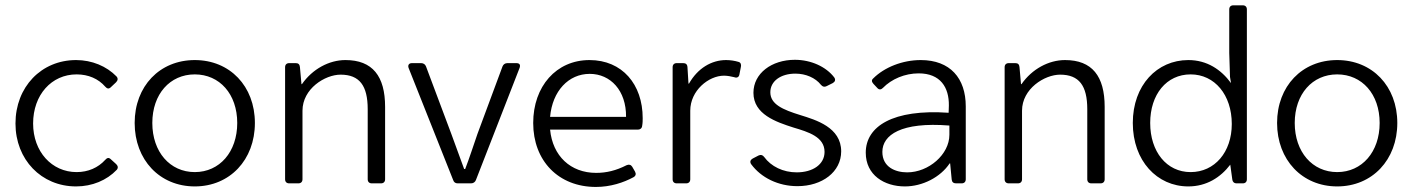

<svg xmlns="http://www.w3.org/2000/svg" viewBox="-20 -700 5394 733"><path d="M270.5 11.7C332 11.7 387.7 -11.7 425.8 -51.8C431.6 -58.6 430.7 -66.4 423.8 -73.2L403.3 -91.8C395.5 -99.6 388.7 -97.7 381.8 -89.8C354.5 -59.6 316.4 -43 272.5 -43C177.7 -43 106.4 -121.1 106.4 -228.5C106.4 -337.9 176.8 -416 272.5 -416C317.4 -416 355.5 -399.4 381.8 -369.1C388.7 -361.3 395.5 -359.4 403.3 -367.2L422.9 -385.7C429.7 -392.6 431.6 -400.4 424.8 -408.2C386.7 -447.3 331.1 -470.7 270.5 -470.7C137.7 -470.7 39.1 -368.2 39.1 -228.5C39.1 -90.8 137.7 11.7 270.5 11.7Z M723.6 11.7C857.4 11.7 953.1 -89.8 953.1 -230.5C953.1 -371.1 857.4 -470.7 723.6 -470.7C589.8 -470.7 494.1 -371.1 494.1 -230.5C494.1 -89.8 589.8 11.7 723.6 11.7ZM723.6 -43C628.9 -43 561.5 -120.1 561.5 -230.5C561.5 -340.8 628.9 -416 723.6 -416C818.4 -416 885.7 -340.8 885.7 -230.5C885.7 -120.1 818.4 -43 723.6 -43Z M1298.8 -470.7C1236.3 -470.7 1172.9 -436.5 1132.8 -378.9H1130.9L1125 -444.3C1124 -454.1 1119.1 -459 1109.4 -459H1084C1074.2 -459 1068.4 -453.1 1068.4 -443.4V-15.6C1068.4 -5.9 1074.2 0 1084 0H1119.1C1128.9 0 1134.8 -5.9 1134.8 -15.6V-277.3C1134.8 -361.3 1220.7 -415 1280.3 -415C1352.5 -415 1383.8 -373 1383.8 -283.2V-15.6C1383.8 -5.9 1389.6 0 1399.4 0H1434.6C1444.3 0 1450.2 -5.9 1450.2 -15.6V-292C1450.2 -409.2 1402.3 -470.7 1298.8 -470.7Z M1540 -440.4 1710 -12.7C1712.9 -3.9 1718.8 0 1727.5 0H1778.3C1787.1 0 1793.9 -4.9 1796.9 -12.7L1963.9 -441.4C1967.8 -453.1 1962.9 -459 1951.2 -459H1917C1908.2 -459 1901.4 -454.1 1898.4 -446.3L1802.7 -188.5C1787.1 -143.6 1772.5 -97.7 1755.9 -54.7H1752L1703.1 -188.5L1606.4 -446.3C1603.5 -454.1 1596.7 -459 1587.9 -459H1552.7C1541 -459 1536.1 -451.2 1540 -440.4Z M2433.6 -249C2433.6 -377.9 2355.5 -470.7 2230.5 -470.7C2103.5 -470.7 2015.6 -370.1 2015.6 -230.5C2015.6 -85.9 2112.3 13.7 2254.9 13.7C2310.5 13.7 2360.4 -2.9 2398.4 -23.4C2407.2 -28.3 2409.2 -36.1 2404.3 -44.9L2393.6 -63.5C2388.7 -71.3 2380.9 -73.2 2372.1 -69.3C2332 -48.8 2294.9 -40 2255.9 -40C2158.2 -40 2089.8 -104.5 2080.1 -205.1H2415C2423.8 -205.1 2430.7 -210 2431.6 -219.7C2433.6 -230.5 2433.6 -240.2 2433.6 -249ZM2370.1 -253.9H2080.1C2088.9 -352.5 2150.4 -418 2231.4 -418C2310.5 -418 2371.1 -354.5 2370.1 -253.9Z M2752 -470.7C2696.3 -470.7 2643.6 -439.5 2610.4 -380.9H2608.4L2604.5 -444.3C2603.5 -455.1 2597.7 -459 2587.9 -459H2563.5C2553.7 -459 2547.9 -453.1 2547.9 -443.4V-15.6C2547.9 -5.9 2553.7 0 2563.5 0H2599.6C2609.4 0 2615.2 -5.9 2615.2 -15.6V-277.3C2615.2 -354.5 2685.5 -411.1 2744.1 -411.1C2756.8 -411.1 2771.5 -408.2 2783.2 -405.3C2793 -401.4 2800.8 -405.3 2802.7 -415L2808.6 -445.3C2810.5 -454.1 2807.6 -461.9 2798.8 -463.9C2786.1 -467.8 2768.6 -470.7 2752 -470.7Z M3024.4 10.7C3119.1 10.7 3191.4 -43.9 3191.4 -122.1C3191.4 -213.9 3094.7 -242.2 3035.2 -260.7C2968.8 -281.2 2920.9 -301.8 2920.9 -347.7C2920.9 -390.6 2960.9 -418.9 3016.6 -418.9C3055.7 -418.9 3092.8 -403.3 3114.3 -376C3121.1 -368.2 3127.9 -367.2 3135.7 -371.1L3159.2 -382.8C3168 -387.7 3170.9 -395.5 3165 -404.3C3133.8 -445.3 3076.2 -471.7 3014.6 -471.7C2925.8 -471.7 2856.4 -419.9 2856.4 -345.7C2856.4 -263.7 2942.4 -234.4 3009.8 -212.9C3065.4 -196.3 3127.9 -177.7 3127.9 -120.1C3127.9 -72.3 3083 -42 3021.5 -42C2969.7 -42 2923.8 -64.5 2897.5 -100.6C2891.6 -108.4 2884.8 -110.4 2876 -106.4L2853.5 -94.7C2844.7 -89.8 2841.8 -82 2847.7 -73.2C2885.7 -21.5 2951.2 10.7 3024.4 10.7Z M3495.1 -470.7C3425.8 -470.7 3356.4 -443.4 3313.5 -400.4C3306.6 -394.5 3307.6 -387.7 3314.5 -379.9L3329.1 -364.3C3335.9 -356.4 3343.8 -357.4 3350.6 -364.3C3383.8 -398.4 3434.6 -419.9 3487.3 -419.9C3570.3 -419.9 3603.5 -366.2 3602.5 -296.9L3601.6 -269.5C3388.7 -284.2 3285.2 -217.8 3285.2 -117.2C3285.2 -31.2 3356.4 11.7 3434.6 11.7C3502 11.7 3570.3 -23.4 3605.5 -76.2H3607.4L3613.3 -14.6C3614.3 -4.9 3620.1 0 3629.9 0H3651.4C3661.1 0 3667 -5.9 3667 -15.6V-293.9C3667 -401.4 3607.4 -470.7 3495.1 -470.7ZM3443.4 -42C3397.5 -42 3348.6 -62.5 3348.6 -120.1C3348.6 -184.6 3419.9 -235.4 3604.5 -220.7V-185.5C3604.5 -110.4 3525.4 -42 3443.4 -42Z M4045.9 -470.7C3983.4 -470.7 3919.9 -436.5 3879.9 -378.9H3877.9L3872.1 -444.3C3871.1 -454.1 3866.2 -459 3856.4 -459H3831.1C3821.3 -459 3815.4 -453.1 3815.4 -443.4V-15.6C3815.4 -5.9 3821.3 0 3831.1 0H3866.2C3876 0 3881.8 -5.9 3881.8 -15.6V-277.3C3881.8 -361.3 3967.8 -415 4027.3 -415C4099.6 -415 4130.9 -373 4130.9 -283.2V-15.6C4130.9 -5.9 4136.7 0 4146.5 0H4181.6C4191.4 0 4197.3 -5.9 4197.3 -15.6V-292C4197.3 -409.2 4149.4 -470.7 4045.9 -470.7Z M4672.9 -664.1V-498L4675.8 -406.2L4679.7 -382.8C4641.6 -434.6 4587.9 -470.7 4516.6 -470.7C4397.5 -470.7 4304.7 -375 4304.7 -230.5C4304.7 -85.9 4397.5 11.7 4516.6 11.7C4585.9 11.7 4639.6 -22.5 4676.8 -71.3L4684.6 -14.6C4685.5 -5.9 4691.4 0 4701.2 0H4724.6C4734.4 0 4740.2 -5.9 4740.2 -15.6V-664.1C4740.2 -673.8 4734.4 -679.7 4724.6 -679.7H4688.5C4678.7 -679.7 4672.9 -673.8 4672.9 -664.1ZM4525.4 -43C4433.6 -43 4371.1 -121.1 4371.1 -230.5C4371.1 -339.8 4433.6 -416 4525.4 -416C4617.2 -416 4682.6 -337.9 4682.6 -226.6C4682.6 -119.1 4617.2 -43 4525.4 -43Z M5085 11.7C5218.8 11.7 5314.5 -89.8 5314.5 -230.5C5314.5 -371.1 5218.8 -470.7 5085 -470.7C4951.2 -470.7 4855.5 -371.1 4855.5 -230.5C4855.5 -89.8 4951.2 11.7 5085 11.7ZM5085 -43C4990.2 -43 4922.9 -120.1 4922.9 -230.5C4922.9 -340.8 4990.2 -416 5085 -416C5179.7 -416 5247.1 -340.8 5247.1 -230.5C5247.1 -120.1 5179.7 -43 5085 -43Z"/></svg>

Font: Ed Sans Neue Light
Style: Regular
Weight: 300
Designer: Stephen Hutchings
Version: Version 1.004;PS 001.004;hotconv 1.0.88;makeotf.lib2.5.64775